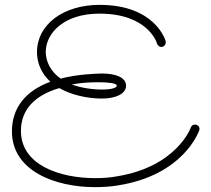

<svg xmlns="http://www.w3.org/2000/svg" viewBox="-20 -743 869 789"><path d="M799 -208C799 -209 800 -211 800 -213C800 -223 792 -231 781 -231C773 -231 767 -227 764 -219C764 -218 706 -57 458 -18C432 -13 402 -11 371 -11C227 -11 66 -64 66 -205C66 -291 121 -351 224 -381C270 -354 337 -338 399 -338C457 -338 498 -358 498 -391C498 -424 457 -441 399 -441C368 -440 299 -438 229 -420C190 -448 168 -488 168 -530C168 -603 238 -687 389 -687C587 -687 625 -568 625 -564C628 -556 635 -550 643 -550C653 -550 661 -559 661 -568C661 -570 661 -572 661 -574C659 -579 617 -723 389 -723C240 -723 132 -642 132 -529C132 -484 150 -441 187 -407C83 -369 29 -298 29 -203C29 -41 206 26 370 26C403 26 435 24 464 19C733 -23 796 -200 799 -208ZM460 -391C460 -383 441 -375 400 -375C355 -375 309 -383 275 -396C320 -404 351 -405 389 -405C424 -405 460 -401 460 -391Z"/></svg>

Font: Sacramento
Style: Regular
Weight: 400
Designer: Astigmatic (AOETI)
Foundry: Astigmatic (AOETI)
Version: Version 1.000